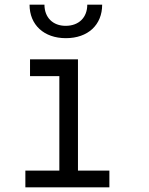

<svg xmlns="http://www.w3.org/2000/svg" viewBox="-20 -805 640 825"><path d="M263 -641C358 -641 419 -698 419 -785H355C355 -730 319 -694 262 -694C207 -694 171 -730 171 -785H107C107 -698 169 -641 263 -641ZM450 0V-72H315V-550H109V-478H235V-72H89V0Z"/></svg>

Font: Tekne LDO Light
Style: Regular
Weight: 300
Monospace: yes
Designer: Alessio Laiso, Mario Rullo, Paolo Rosset
Foundry: Alessio Laiso
Version: Version 1.000;hotconv 1.0.109;makeotfexe 2.5.65596